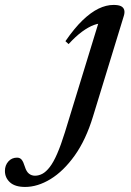

<svg xmlns="http://www.w3.org/2000/svg" viewBox="-234 -486 520 760"><path d="M134 -24.5Q106 67.5 61.8 129.5Q17.5 191.5 -33.8 222.8Q-85 254 -134.5 254Q-174.5 254 -194.5 235.8Q-214.5 217.5 -214.5 190.5Q-214.5 168.5 -201 153.2Q-187.5 138 -166.5 138Q-155 138 -148.2 146.2Q-141.5 154.5 -135.5 174Q-129.5 193.5 -119.2 201.5Q-109 209.5 -95.5 209.5Q-80.5 209.5 -66 201.8Q-51.5 194 -37 175.2Q-22.5 156.5 -7.8 122.8Q7 89 23 37.5L160.5 -411L177.5 -393Q159 -395 137.5 -387Q116 -379 91 -360.8Q66 -342.5 37.5 -311.5L25 -323Q60.5 -374.5 93 -405.8Q125.5 -437 156 -451.8Q186.5 -466.5 215.5 -466.5Q235 -466.5 245 -461.5Q255 -456.5 257.8 -446.2Q260.5 -436 255.5 -421Z"/></svg>

Font: Newsreader 36pt Medium
Style: Italic
Weight: 500
Italic angle: -17°
Designer: Hugues Gentile
Foundry: Production Type
Version: Version 1.003